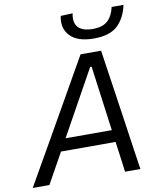

<svg xmlns="http://www.w3.org/2000/svg" viewBox="-124 -1032 915 1110"><g transform="rotate(-10 334.0 -477.0)"><path d="M-23 0Q10 -58 46.5 -121.8Q83 -185.5 116 -243L255.5 -488Q291 -551 321.5 -604.2Q352 -657.5 383.5 -713H504Q512 -659.5 519.8 -606Q527.5 -552.5 537.5 -487L573.5 -241.5Q582 -182.5 591.2 -119.5Q600.5 -56.5 609 0H519Q513.5 -43 507.2 -88.8Q501 -134.5 495 -179H174.5Q149.5 -134.5 124.5 -89.2Q99.5 -44 75 0ZM217.5 -256.5 214 -250H485.5L484.5 -255L434 -631.5H425.5ZM475.5 -789.5Q381 -789.5 337.5 -834.8Q294 -880 309 -951.5L379.5 -954.5Q368 -900.5 393.8 -872.8Q419.5 -845 478.5 -845Q538 -845 567.2 -872.5Q596.5 -900 608 -951.5H677.5Q662 -877.5 616.5 -833.5Q571 -789.5 475.5 -789.5Z"/></g></svg>

Font: Commissioner
Style: Italic
Weight: 400
Italic angle: -12°
Designer: Kostas Bartsokas
Foundry: Kostas Bartsokas
Version: Version 1.000; ttfautohint (v1.8.3)